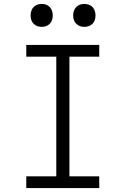

<svg xmlns="http://www.w3.org/2000/svg" viewBox="-20 -959 640 979"><path d="M410 -822C445 -822 467 -845 467 -880C467 -916 445 -939 410 -939C376 -939 353 -916 353 -880C353 -845 376 -822 410 -822ZM193 -822C227 -822 249 -845 249 -880C249 -916 227 -939 193 -939C158 -939 136 -916 136 -880C136 -845 158 -822 193 -822ZM114 0H486V-60H334V-670H486V-730H114V-670H267V-60H114Z"/></svg>

Font: JetBrains Mono ExtraLight
Style: Regular
Weight: 240
Monospace: yes
Designer: Philipp Nurullin, Konstantin Bulenkov
Foundry: JetBrains
Version: Version 2.305